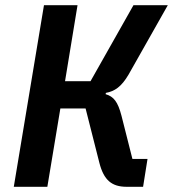

<svg xmlns="http://www.w3.org/2000/svg" viewBox="-20 -718 665 738"><path d="M33 0H162L212 -301H309L362 -92C379 -26 409 0 467 0H530L547 -107H489L447 -273C433 -327 417 -347 386 -356L387 -361C421 -367 447 -385 474 -431L625 -698H493L328 -406H230L278 -698H149Z"/></svg>

Font: IBM Plex Mono SmBld
Style: Italic
Weight: 600
Italic angle: -9.5°
Monospace: yes
Designer: Mike Abbink, Paul van der Laan, Pieter van Rosmalen
Foundry: Bold Monday
Version: Version 2.004